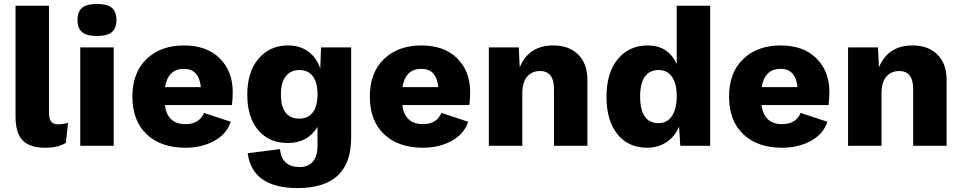

<svg xmlns="http://www.w3.org/2000/svg" viewBox="-20 -741 4890 976"><path d="M229 -712V-170Q229 -137 240 -123Q251 -109 277 -109Q302 -109 326 -117L315 -15Q275 10 211 10Q131 10 95 -27.5Q59 -65 59 -148V-712Z M374 -639Q374 -682 397.5 -701.5Q421 -721 473 -721Q525 -721 548.5 -701.5Q572 -682 572 -639Q572 -597 548.5 -577.5Q525 -558 473 -558Q421 -558 397.5 -577.5Q374 -597 374 -639ZM558 -500V0H388V-500Z M1163 -273Q1163 -239 1159 -207H818Q831 -110 923 -110Q993 -110 1017 -167L1153 -122Q1132 -59 1068.5 -24.5Q1005 10 923 10Q798 10 725.5 -58.5Q653 -127 653 -250Q653 -372 725 -441Q797 -510 915 -510Q1031 -510 1097 -444.5Q1163 -379 1163 -273ZM915 -391Q834 -391 819 -298H1001Q992 -391 915 -391Z M1493 215Q1263 215 1239 38L1403 17Q1412 108 1503 108Q1547 108 1570.5 80.5Q1594 53 1594 1V-96Q1544 -14 1443 -14Q1348 -14 1292.5 -79.5Q1237 -145 1237 -260Q1237 -376 1294.5 -443Q1352 -510 1443 -510Q1506 -510 1548 -478.5Q1590 -447 1608 -393L1612 -500H1765V-40Q1765 215 1493 215ZM1502 -138Q1546 -138 1570 -169.5Q1594 -201 1594 -262Q1594 -322 1570 -353.5Q1546 -385 1502 -385Q1458 -385 1433 -353.5Q1408 -322 1408 -262Q1408 -138 1502 -138Z M2370 -273Q2370 -239 2366 -207H2025Q2038 -110 2130 -110Q2200 -110 2224 -167L2360 -122Q2339 -59 2275.5 -24.5Q2212 10 2130 10Q2005 10 1932.5 -58.5Q1860 -127 1860 -250Q1860 -372 1932 -441Q2004 -510 2122 -510Q2238 -510 2304 -444.5Q2370 -379 2370 -273ZM2122 -391Q2041 -391 2026 -298H2208Q2199 -391 2122 -391Z M2793 -510Q2872 -510 2919 -464Q2966 -418 2966 -333V0H2796V-288Q2796 -380 2725 -380Q2685 -380 2660 -352Q2635 -324 2635 -265V0H2465V-500H2617L2622 -399Q2668 -510 2793 -510Z M3420 -712H3590V0H3438L3432 -98Q3411 -47 3368 -18.5Q3325 10 3269 10Q3175 10 3119 -58.5Q3063 -127 3063 -248Q3063 -371 3120.5 -440.5Q3178 -510 3273 -510Q3377 -510 3420 -415ZM3328 -115Q3371 -115 3395.5 -151Q3420 -187 3420 -253Q3420 -316 3396 -350.5Q3372 -385 3329 -385Q3234 -385 3234 -250Q3234 -115 3328 -115Z M4196 -273Q4196 -239 4192 -207H3851Q3864 -110 3956 -110Q4026 -110 4050 -167L4186 -122Q4165 -59 4101.5 -24.5Q4038 10 3956 10Q3831 10 3758.5 -58.5Q3686 -127 3686 -250Q3686 -372 3758 -441Q3830 -510 3948 -510Q4064 -510 4130 -444.5Q4196 -379 4196 -273ZM3948 -391Q3867 -391 3852 -298H4034Q4025 -391 3948 -391Z M4619 -510Q4698 -510 4745 -464Q4792 -418 4792 -333V0H4622V-288Q4622 -380 4551 -380Q4511 -380 4486 -352Q4461 -324 4461 -265V0H4291V-500H4443L4448 -399Q4494 -510 4619 -510Z"/></svg>

Font: Elaine Sans
Style: Bold
Weight: 700
Designer: Wei Huang
Foundry: Wei Huang
Version: Version 2.001;December 24, 2019;FontCreator 12.0.0.2547 64-b